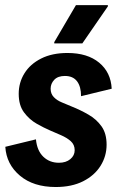

<svg xmlns="http://www.w3.org/2000/svg" viewBox="-20 -720 473 752"><path d="M198.3 12.5Q110.8 12.5 57.9 -32.1Q5 -76.7 0.8 -145L120.8 -174.2Q125 -130 149.6 -106.2Q174.2 -82.5 210.8 -82.5Q238.3 -82.5 255.4 -96.7Q272.5 -110.8 272.5 -131.7Q272.5 -153.3 257.1 -167.1Q241.7 -180.8 218.3 -190.8L175.8 -209.2Q152.5 -219.2 123.8 -235.4Q95 -251.7 74.2 -279.6Q53.3 -307.5 53.3 -352.5Q53.3 -396.7 75.8 -432.9Q98.3 -469.2 141.2 -490.8Q184.2 -512.5 244.2 -512.5Q322.5 -512.5 368.3 -474.6Q414.2 -436.7 417.5 -372.5L297.5 -343.3Q297.5 -380.8 281.7 -401.7Q265.8 -422.5 234.2 -422.5Q206.7 -422.5 192.5 -407.5Q178.3 -392.5 178.3 -372.5Q178.3 -352.5 190.8 -339.6Q203.3 -326.7 221.7 -319.2L261.7 -302.5Q295 -289.2 326.2 -271.2Q357.5 -253.3 377.5 -225.4Q397.5 -197.5 397.5 -153.3Q397.5 -108.3 373.8 -70.4Q350 -32.5 305.4 -10Q260.8 12.5 198.3 12.5ZM192.5 -550V-555L277.5 -700H402.5V-695L302.5 -550Z"/></svg>

Font: Familjen Grotesk
Style: Bold Italic
Weight: 700
Italic angle: -9.46201°
Designer: Anders Wikstroem, Jonas Baeckman, Matilda Gysing, Kristian Moeller
Foundry: Familjen STHLM AB
Version: Version 2.002; ttfautohint (v1.8.4.7-5d5b)